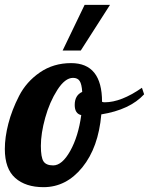

<svg xmlns="http://www.w3.org/2000/svg" viewBox="-40 -770 616 794"><path d="M254 -509Q382 -509 382 -349Q386 -347 393 -347Q461 -347 547 -407L556 -380Q497 -316 379 -297Q367 -160 300.5 -78Q234 4 140 4Q66 4 23 -34Q-20 -72 -20 -154Q-20 -202 -5.5 -258.5Q9 -315 39 -373.5Q69 -432 125 -470.5Q181 -509 254 -509ZM180 -86Q217 -86 250.5 -146Q284 -206 296 -294Q269 -300 269 -336Q269 -376 300 -390Q298 -422 289.5 -435Q281 -448 262 -448Q229 -448 197 -398Q165 -348 147 -283Q129 -218 129 -167Q129 -119 140 -102.5Q151 -86 180 -86ZM219 -561 310 -750H415L294 -561Z"/></svg>

Font: Lobster 1.4
Style: Regular
Weight: 400
Designer: Pablo Impallari
Foundry: Pablo Impallari. www.impallari.com
Version: Version 1.4